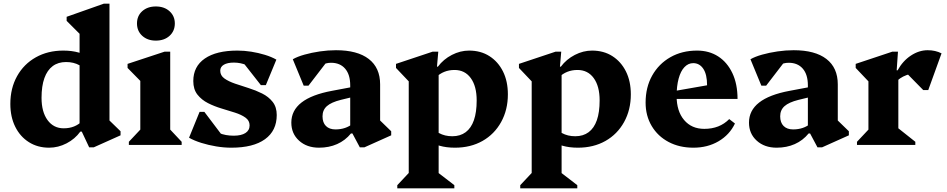

<svg xmlns="http://www.w3.org/2000/svg" viewBox="-20 -785 5127 1040"><path d="M463 13 423 -72H411V-638L454 -559L341 -672V-694L542 -765H573V-100L530 -174L633 -74V-52L488 13ZM246 15Q184 15 136.5 -15Q89 -45 62.5 -98.5Q36 -152 36 -222Q36 -307 72.5 -372.5Q109 -438 174 -474.5Q239 -511 323 -511Q416 -511 472 -468V-375Q442 -414 410.5 -431.5Q379 -449 338 -449Q295 -449 265.5 -427Q236 -405 220.5 -362Q205 -319 205 -255Q205 -179 237.5 -134.5Q270 -90 325 -90Q356 -90 381 -100Q406 -110 426 -130V-72H415Q386 -32 340.5 -8.5Q295 15 246 15Z M678 0V-17L756 -100L740 -72V-378L783 -303L671 -417V-439L871 -505H902V-71L887 -99L964 -17V0ZM824 -565Q779 -565 750.5 -591Q722 -617 722 -658Q722 -699 750.5 -724.5Q779 -750 824 -750Q870 -750 898.5 -724Q927 -698 927 -658Q927 -617 898.5 -591Q870 -565 824 -565Z M1233 15Q1193 15 1151 8Q1109 1 1070.5 -11Q1032 -23 1004 -39L1061 -179H1087L1214 -11H1118L1117 -105Q1133 -79 1167 -64.5Q1201 -50 1246 -50Q1287 -50 1309.5 -64.5Q1332 -79 1332 -106Q1332 -132 1309.5 -148Q1287 -164 1252.5 -175Q1218 -186 1179.5 -197.5Q1141 -209 1106.5 -226.5Q1072 -244 1049.5 -272.5Q1027 -301 1027 -346Q1027 -425 1089.5 -468Q1152 -511 1266 -511Q1303 -511 1341 -505Q1379 -499 1415 -488Q1451 -477 1477 -462L1420 -324H1393L1265 -487H1363L1364 -393Q1349 -418 1316 -432Q1283 -446 1247 -446Q1212 -446 1192.5 -434.5Q1173 -423 1173 -402Q1173 -376 1195.5 -360Q1218 -344 1253 -332Q1288 -320 1326.5 -308Q1365 -296 1400 -278.5Q1435 -261 1457 -233Q1479 -205 1479 -162Q1479 -77 1415.5 -31Q1352 15 1233 15Z M1929 13 1889 -62H1877V-323Q1877 -381 1849.5 -413Q1822 -445 1773 -445Q1745 -445 1720.5 -431Q1696 -417 1681 -393L1682 -489H1780L1651 -321H1625L1566 -464Q1590 -478 1629 -489Q1668 -500 1712.5 -506.5Q1757 -513 1800 -513Q1916 -513 1977.5 -465.5Q2039 -418 2039 -328V-100L1996 -174L2099 -74V-52L1954 13ZM1708 15Q1642 15 1600 -23Q1558 -61 1558 -121Q1558 -252 1778 -293L1900 -316V-262L1826 -244Q1774 -231 1750.5 -210Q1727 -189 1727 -155Q1727 -121 1745.5 -102.5Q1764 -84 1797 -84Q1853 -84 1892 -116V-62H1881Q1850 -24 1806 -4.5Q1762 15 1708 15Z M2444 15Q2351 15 2296 -28V-121Q2326 -82 2357.5 -64.5Q2389 -47 2430 -47Q2473 -47 2502.5 -69Q2532 -91 2547 -134Q2562 -177 2562 -241Q2562 -318 2530 -362Q2498 -406 2442 -406Q2412 -406 2387 -396Q2362 -386 2341 -366V-424H2352Q2382 -464 2427.5 -487.5Q2473 -511 2521 -511Q2584 -511 2631 -481Q2678 -451 2704.5 -398Q2731 -345 2731 -274Q2731 -190 2694.5 -124Q2658 -58 2593.5 -21.5Q2529 15 2444 15ZM2132 235V218L2210 135L2194 163V-374L2237 -299L2125 -417V-439L2323 -505H2354L2347 -424H2356V165L2341 141L2441 218V235Z M3110 15Q3017 15 2962 -28V-121Q2992 -82 3023.5 -64.5Q3055 -47 3096 -47Q3139 -47 3168.5 -69Q3198 -91 3213 -134Q3228 -177 3228 -241Q3228 -318 3196 -362Q3164 -406 3108 -406Q3078 -406 3053 -396Q3028 -386 3007 -366V-424H3018Q3048 -464 3093.5 -487.5Q3139 -511 3187 -511Q3250 -511 3297 -481Q3344 -451 3370.5 -398Q3397 -345 3397 -274Q3397 -190 3360.5 -124Q3324 -58 3259.5 -21.5Q3195 15 3110 15ZM2798 235V218L2876 135L2860 163V-374L2903 -299L2791 -417V-439L2989 -505H3020L3013 -424H3022V165L3007 141L3107 218V235Z M3736 15Q3660 15 3601.5 -16Q3543 -47 3510 -102.5Q3477 -158 3477 -229Q3477 -312 3512.5 -375.5Q3548 -439 3611 -475Q3674 -511 3756 -511Q3821 -511 3870 -479.5Q3919 -448 3947 -389Q3975 -330 3975 -249H3593V-285L3810 -323Q3810 -382 3789.5 -412.5Q3769 -443 3735 -443Q3708 -443 3687.5 -421.5Q3667 -400 3656 -359.5Q3645 -319 3645 -265Q3645 -183 3685.5 -135Q3726 -87 3795 -87Q3878 -87 3930 -140L3961 -116Q3932 -55 3872.5 -20Q3813 15 3736 15Z M4408 13 4368 -62H4356V-323Q4356 -381 4328.5 -413Q4301 -445 4252 -445Q4224 -445 4199.5 -431Q4175 -417 4160 -393L4161 -489H4259L4130 -321H4104L4045 -464Q4069 -478 4108 -489Q4147 -500 4191.5 -506.5Q4236 -513 4279 -513Q4395 -513 4456.5 -465.5Q4518 -418 4518 -328V-100L4475 -174L4578 -74V-52L4433 13ZM4187 15Q4121 15 4079 -23Q4037 -61 4037 -121Q4037 -252 4257 -293L4379 -316V-262L4305 -244Q4253 -231 4229.5 -210Q4206 -189 4206 -155Q4206 -121 4224.5 -102.5Q4243 -84 4276 -84Q4332 -84 4371 -116V-62H4360Q4329 -24 4285 -4.5Q4241 15 4187 15Z M4622 0V-17L4700 -100L4684 -72V-374L4727 -299L4615 -417V-439L4813 -505H4844L4837 -404H4846V-71L4831 -102L4938 -17V0ZM4830 -337 4831 -404H4842Q4870 -455 4914 -484Q4958 -513 5005 -513Q5047 -513 5080 -496L5008 -297H4981L4866 -414L4980 -392Q4928 -392 4890 -378Q4852 -364 4830 -337Z"/></svg>

Font: Platypi Light
Style: Bold
Weight: 700
Version: Version 1.200